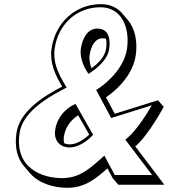

<svg xmlns="http://www.w3.org/2000/svg" viewBox="-20 -860 846 927"><path d="M475.1 -675.2C481.4 -675.2 486.9 -674.4 491.7 -672.8C495.1 -659.2 494.8 -642.6 492.3 -625C486.5 -584.8 452.6 -553 421.7 -530.2C414.9 -548.6 409.5 -571.4 412.6 -593.2C419 -637.2 439.2 -675.2 475.1 -675.2ZM743 -376 534.1 -310.7 491.7 -390.2C491.7 -390.2 617.7 -469.2 635.5 -593.2C644.5 -655.6 633.3 -721.3 597.3 -763.4L570.1 -795.2C546.6 -822.6 512.7 -840 467 -840C346.1 -840 247.3 -753 228.8 -625C219.5 -560 243.9 -502 280.3 -442C182 -391 74.3 -320 59.4 -217C48.9 -144 66.1 -92.3 96.7 -56.6L123.9 -24.8C170 29.1 246.6 46.8 304.9 46.8C390.7 46.8 443.4 1.7 498.7 -47L523.9 0L551.1 31.8H773.3L633.1 -153.2C698.2 -208.2 770.3 -344.2 770.3 -344.2ZM290 -168.7C287.5 -177.5 286.7 -188 288.5 -200.2C297.3 -260.9 340.5 -292.9 357.5 -303.3L410.7 -210C410.7 -210 364.5 -163 316.7 -163C307.5 -163 298.3 -164.9 290 -168.7ZM713.1 -351.6C687.5 -307.6 639 -231.3 597 -195.8L585.1 -185.7L714.5 -15H534L484 -108.5L469.3 -95.6C410.8 -44.1 362.7 0 279.9 0C186.1 0 49.7 -45.9 74.4 -217C87.8 -309.8 187.2 -377.8 285.7 -428.9L301.9 -437.3L293.6 -451C257.6 -510.3 235.2 -565.3 243.8 -625C261.2 -745.5 352.2 -825 464.8 -825C568.7 -825 607.6 -724.4 593.3 -625C576.9 -511.2 459.1 -435.2 457.7 -434.3L444.2 -425.9L516.7 -290.2ZM450 -722C399.7 -722 376.8 -669.4 370.4 -625C362.4 -569.2 399.3 -515.6 400.4 -513.9L407.5 -503L420.6 -512.2C453.8 -535.5 499.7 -572.7 507.3 -625C513.7 -669.9 506.2 -722 450 -722ZM429.5 -209.2 344.6 -358.3 332.2 -352.3C329.8 -351.2 258.4 -316.4 246.3 -232C238 -175 276.9 -148 314.5 -148C371.7 -148 420 -199.5 421.5 -201.1Z"/></svg>

Font: Blink
Style: 3DObl
Weight: 400
Designer: Mew Too
Foundry: Cannot Into Space Fonts
Version: Version 001.000